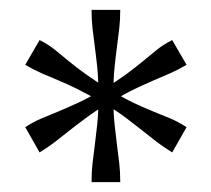

<svg xmlns="http://www.w3.org/2000/svg" viewBox="-20 -730 427 388"><path d="M60 -422 31 -473Q48 -484 63.5 -490.5Q79 -497 96 -504Q113 -511 135 -521Q157 -531 186 -548L201 -523Q173 -506 153.5 -491.5Q134 -477 119.5 -465.5Q105 -454 91.5 -443.5Q78 -433 60 -422ZM165 -710H223Q223 -690 221 -672.5Q219 -655 216.5 -636.5Q214 -618 211.5 -594Q209 -570 209 -536H179Q179 -570 176.5 -594Q174 -618 171.5 -636.5Q169 -655 167 -672.5Q165 -690 165 -710ZM31 -599 60 -649Q78 -640 91.5 -629Q105 -618 119.5 -606Q134 -594 153.5 -580Q173 -566 202 -548L186 -523Q157 -540 135.5 -550.5Q114 -561 97 -568Q80 -575 64 -582Q48 -589 31 -599ZM165 -362Q165 -383 167 -400Q169 -417 171.5 -436Q174 -455 176.5 -479Q179 -503 179 -536H209Q209 -503 211.5 -479Q214 -455 216.5 -436Q219 -417 221 -400Q223 -383 223 -362ZM203 -523 187 -548Q216 -566 235 -580Q254 -594 268.5 -606Q283 -618 296.5 -629Q310 -640 328 -649L357 -599Q340 -589 324 -582Q308 -575 291.5 -568Q275 -561 253 -550.5Q231 -540 203 -523ZM328 -422Q310 -433 296.5 -443.5Q283 -454 268.5 -465.5Q254 -477 235 -491.5Q216 -506 187 -523L203 -548Q231 -531 252.5 -521Q274 -511 291.5 -504Q309 -497 324.5 -490.5Q340 -484 357 -473Z"/></svg>

Font: Roboto Serif 36pt Light
Style: Regular
Weight: 300
Designer: Greg Gazdowicz
Foundry: Commercial Type
Version: Version 1.008